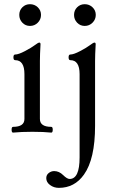

<svg xmlns="http://www.w3.org/2000/svg" viewBox="-20 -637 558 928"><path d="M36.1 0ZM228 3.9Q190.9 0 136.7 0Q82.5 0 43 3.9Q36.1 3.9 36.1 -10Q36.1 -23.9 43 -23.9Q98.1 -23.9 98.1 -62V-278.8Q98.1 -346.2 53.2 -346.2Q44.9 -346.2 44.9 -359.9Q44.9 -373.5 53.2 -373.5Q69.3 -373.5 100.8 -390.1Q132.3 -406.7 148.4 -418.9Q164.6 -431.2 169.9 -431.2Q175.8 -431.2 175.8 -423.3Q172.9 -370.6 172.9 -342.3V-62Q172.9 -23.9 228 -23.9Q234.9 -23.9 234.9 -10Q234.9 3.9 228 3.9ZM178.2 -564.9Q178.2 -543 162.6 -527.3Q147 -511.7 125 -511.7Q103 -511.7 88.1 -527.3Q73.2 -543 73.2 -564.9Q73.2 -586.9 88.1 -601.8Q103 -616.7 125 -616.7Q147 -616.7 162.6 -601.8Q178.2 -586.9 178.2 -564.9ZM442.9 -564.9Q442.9 -543 427.2 -527.3Q411.6 -511.7 389.6 -511.7Q367.7 -511.7 352.8 -527.3Q337.9 -543 337.9 -564.9Q337.9 -586.9 352.8 -601.8Q367.7 -616.7 389.6 -616.7Q411.6 -616.7 427.2 -601.8Q442.9 -586.9 442.9 -564.9ZM439.5 -28.8Q439.5 131.8 385.7 207Q340.3 271 264.6 271Q240.2 271 221.9 257.3Q203.6 243.7 203.6 224.1Q203.6 208.5 215.6 199.2Q227.5 189.9 241.7 189.9Q265.6 189.9 284.9 209Q304.2 228 316.4 228Q364.7 228 364.7 124V-278.8Q364.7 -346.2 319.8 -346.2Q311.5 -346.2 311.5 -359.9Q311.5 -373.5 319.8 -373.5Q335.9 -373.5 367.4 -390.1Q398.9 -406.7 415 -418.9Q431.2 -431.2 436.5 -431.2Q442.4 -431.2 442.4 -423.3Q439.5 -370.6 439.5 -342.3Z"/></svg>

Font: Junicode
Style: Regular
Weight: 400
Designer: Peter S. Baker
Foundry: Briery Creek Software
Version: Version 0.7.2